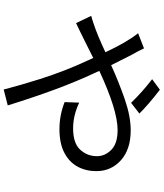

<svg xmlns="http://www.w3.org/2000/svg" viewBox="57 -899 886 1040"><g transform="rotate(90 500.0 -379.0)"><path d="M537 -646Q477 -708 409 -760L466 -802Q549 -738 595 -691ZM465 44Q442 -45 408 -153Q365 -288 309 -408L294 -441L206 -397Q146 -367 105 -348L66 -430Q88 -436 111 -444Q169 -463 263 -507Q209 -623 160 -684L242 -716Q255 -687 276 -651Q302 -601 333 -538Q423 -579 516.5 -611.5Q610 -644 686 -644Q789 -644 848 -591Q907 -538 907 -458Q907 -401 882.5 -356Q858 -311 807.5 -284.5Q757 -258 680 -258Q604 -258 533 -286L536 -365Q606 -332 675 -332Q756 -332 791 -370.5Q826 -409 826 -461Q826 -505 791.5 -539Q757 -573 684 -573Q577 -573 364 -474L376 -447Q461 -268 551 22Z"/></g></svg>

Font: Source Han Sans & Saira Hybrid
Style: Regular
Weight: 400
Designer: Ryoko NISHIZUKA 西塚涼子 (kana & ideographs); Paul D. Hunt (Latin, Greek & Cyrillic); Wenlong ZHANG 张文龙 (bopomofo); Sandoll 
Foundry: Adobe Systems Incorporated
Version: Version 1.00;August 2, 2021;FontCreator 13.0.0.2675 64-bit